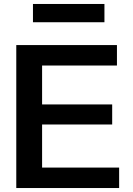

<svg xmlns="http://www.w3.org/2000/svg" viewBox="-20 -947 670 967"><path d="M62 0V-720H192V0ZM124 0V-103H580V0ZM124 -320V-421H545V-320ZM124 -617V-720H569V-617ZM146 -835V-927H506V-835Z"/></svg>

Font: Instrument Sans SemiBold
Style: Regular
Weight: 600
Designer: Rodrigo Fuenzalida
Foundry: fragTYPE
Version: Version 1.000;gftools[0.9.28]